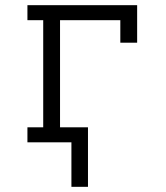

<svg xmlns="http://www.w3.org/2000/svg" viewBox="-20 -550 640 742"><path d="M256 172V0H86V-58H147V-472H86V-530H510V-385H445V-472H212V-58H320V172Z"/></svg>

Font: Iosevka Curly Slab LtEx
Style: Regular
Weight: 300
Width: 7
Monospace: yes
Designer: Belleve Invis
Foundry: Belleve Invis
Version: Version 11.1.0; ttfautohint (v1.8.3)